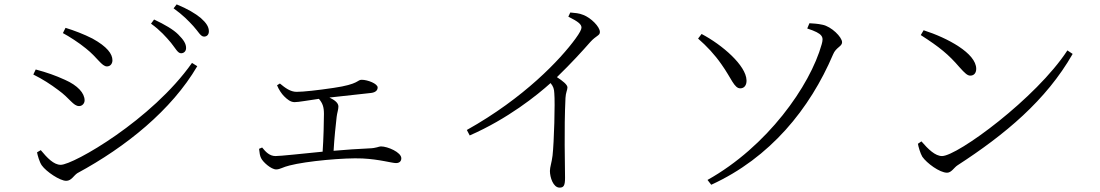

<svg xmlns="http://www.w3.org/2000/svg" viewBox="-20 -816 5020 876"><path d="M760 -621C781 -595 791 -573 806 -573C819 -573 829 -582 829 -597C829 -616 819 -633 793 -659C771 -681 732 -704 683 -727L669 -708C711 -678 738 -647 760 -621ZM862 -697C885 -672 895 -649 911 -649C924 -649 933 -658 933 -673C933 -693 922 -711 896 -734C872 -754 835 -776 786 -796L772 -778C815 -747 839 -722 862 -697ZM267 -665C295 -650 339 -622 372 -595C425 -553 444 -513 468 -513C484 -513 493 -526 493 -541C493 -570 469 -603 402 -640C363 -660 318 -677 279 -689ZM856 -529C674 -270 315 -64 257 -64C225 -64 195 -96 166 -131L149 -121C151 -109 160 -76 171 -61C191 -33 253 9 282 9C306 9 316 -15 333 -26C555 -146 763 -314 880 -514ZM132 -476C176 -454 210 -432 246 -405C299 -367 314 -332 341 -332C355 -332 366 -344 366 -358C366 -391 335 -426 276 -452C232 -472 195 -485 143 -499Z M1162 -137C1164 -117 1166 -105 1171 -95C1179 -77 1217 -43 1240 -43C1258 -43 1271 -54 1301 -61C1378 -81 1552 -97 1634 -93C1713 -89 1767 -72 1787 -72C1802 -72 1811 -80 1811 -94C1811 -121 1749 -148 1718 -148C1708 -148 1698 -140 1664 -139C1616 -137 1559 -133 1502 -128C1505 -182 1512 -250 1516 -283C1518 -301 1524 -316 1524 -330C1524 -347 1506 -360 1483 -371L1674 -392C1695 -395 1703 -405 1703 -417C1703 -434 1658 -452 1630 -452C1609 -452 1619 -432 1502 -415C1428 -404 1364 -397 1333 -397C1305 -397 1281 -415 1257 -435L1244 -427C1252 -407 1265 -388 1276 -377C1291 -362 1306 -350 1324 -350C1343 -350 1384 -358 1435 -365C1452 -345 1458 -328 1458 -296C1458 -263 1456 -180 1452 -124C1351 -114 1260 -104 1237 -104C1210 -104 1192 -123 1176 -143Z M2573 -740C2619 -717 2633 -705 2633 -690C2633 -682 2625 -666 2606 -640C2537 -545 2371 -369 2110 -223L2123 -198C2297 -274 2431 -382 2492 -437C2505 -421 2508 -410 2509 -391C2513 -347 2508 -168 2501 -106C2497 -73 2489 -54 2489 -36C2489 -7 2504 40 2533 40C2551 40 2558 32 2558 -4C2558 -66 2553 -221 2560 -369C2561 -393 2569 -406 2569 -417C2569 -430 2547 -447 2521 -464C2588 -529 2637 -583 2673 -624C2701 -655 2717 -653 2717 -670C2717 -694 2676 -735 2641 -748C2622 -756 2603 -757 2582 -759Z M3225 27C3494 -96 3675 -319 3781 -568C3794 -600 3822 -604 3822 -623C3822 -647 3773 -695 3733 -703C3711 -708 3690 -709 3673 -710L3663 -686C3737 -662 3738 -647 3729 -614C3676 -424 3480 -147 3208 5ZM3165 -640C3205 -605 3240 -568 3272 -522C3317 -459 3330 -412 3358 -413C3376 -413 3387 -428 3386 -450C3384 -517 3276 -611 3181 -661Z M4194 -678 4181 -656C4267 -601 4308 -567 4357 -510C4383 -481 4394 -471 4407 -471C4423 -471 4434 -482 4434 -502C4434 -573 4303 -643 4194 -678ZM4850 -586C4708 -368 4348 -104 4278 -104C4247 -104 4215 -135 4184 -171L4168 -160C4170 -147 4179 -116 4188 -101C4208 -72 4267 -28 4301 -28C4321 -28 4333 -52 4349 -62C4565 -202 4753 -358 4874 -570Z"/></svg>

Font: Noto Serif KR Light
Style: Regular
Weight: 300
Designer: Ryoko NISHIZUKA 西塚涼子 (kana & ideographs); Frank Grießhammer (Latin, Greek & Cyrillic); Wenlong ZHANG 张文龙 (bopomofo); San
Foundry: Adobe
Version: Version 2.001;hotconv 1.1.0;makeotfexe 2.6.0